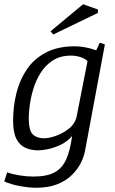

<svg xmlns="http://www.w3.org/2000/svg" viewBox="-26 -721 544 908"><path d="M145 167Q113 167 70.5 159.5Q28 152 -6 137L8 94Q32 103 67 108.5Q102 114 131 114Q195 114 231.5 94.5Q268 75 287 33Q306 -9 315 -78Q292 -51 261.5 -36.5Q231 -22 202.5 -16Q174 -10 155 -10Q121 -10 94 -22Q67 -34 51.5 -64.5Q36 -95 36 -150Q36 -217 51.5 -280Q67 -343 101 -393Q135 -443 191 -472.5Q247 -502 327 -502Q349 -502 369.5 -498.5Q390 -495 406 -490.5Q422 -486 429 -483L446 -519L470 -511L376 -7Q371 20 356 50Q341 80 313.5 107Q286 134 244.5 150.5Q203 167 145 167ZM183 -67Q204 -67 235.5 -77.5Q267 -88 296 -109.5Q325 -131 335 -163L388 -432Q376 -444 354.5 -451Q333 -458 310 -458Q259 -458 223.5 -435Q188 -412 165.5 -375.5Q143 -339 131 -298.5Q119 -258 114.5 -221.5Q110 -185 110 -162Q110 -103 129.5 -85Q149 -67 183 -67ZM226 -558 213 -573 367 -701 437 -676V-660Z"/></svg>

Font: Manuale Light
Style: Italic
Weight: 300
Italic angle: -11°
Version: Version 1.002